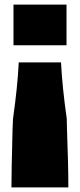

<svg xmlns="http://www.w3.org/2000/svg" viewBox="-20 -641 349 840"><path d="M39 -621H271V-443H39ZM273 -78Q279 76 279 179H30Q30 112 35 -78Q37 -108 37 -122Q57 -263 62 -368H247Q252 -263 272 -122Z"/></svg>

Font: Mantou Sans
Style: Regular
Weight: 400
Designer: Mant0u / artakana
Foundry: Mant0u / artakana
Version: Version 1.001;October 22, 2023;FontCreator 14.0.0.2901 64-bi